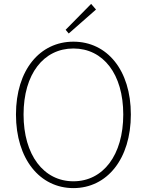

<svg xmlns="http://www.w3.org/2000/svg" viewBox="-20 -953 754 986"><path d="M357 13C529 13 652 -136 652 -365C652 -594 529 -739 357 -739C185 -739 62 -594 62 -365C62 -136 185 13 357 13ZM357 -22C204 -22 101 -157 101 -365C101 -573 204 -704 357 -704C510 -704 613 -573 613 -365C613 -157 510 -22 357 -22ZM333 -781 473 -904 448 -933 317 -800Z"/></svg>

Font: Source Han Sans CN ExtraLight
Style: Regular
Weight: 250
Designer: Ryoko NISHIZUKA (kana & ideographs); Paul D. Hunt (Latin, Greek & Cyrillic); Wenlong ZHANG (bopomofo); Sandoll Communica
Foundry: Adobe Systems Incorporated
Version: Version 1.004;PS 1.004;hotconv 16.6.51;makeotf.lib2.5.65220